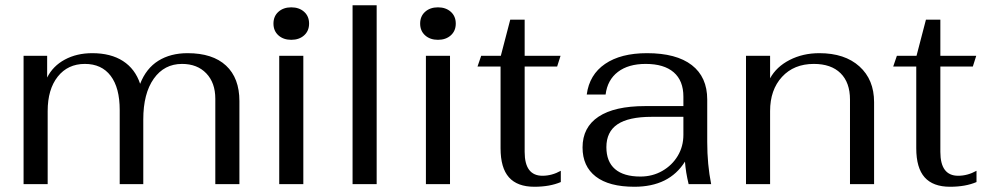

<svg xmlns="http://www.w3.org/2000/svg" viewBox="-20 -703 3774 733"><path d="M70 -490H160V-407Q182 -451 227.5 -475.5Q273 -500 332 -500Q403 -500 449.5 -470Q496 -440 515 -383Q538 -442 584.5 -471Q631 -500 696 -500Q792 -500 843 -452.5Q894 -405 894 -317V0H802V-326Q802 -387 767.5 -423Q733 -459 675 -459Q607 -459 567 -402.5Q527 -346 527 -247V0H437V-283Q437 -368 402.5 -413.5Q368 -459 304 -459Q239 -459 200.5 -410.5Q162 -362 162 -279V0H70Z M1024 -613Q1024 -641 1043 -658Q1062 -675 1092 -675Q1122 -675 1141 -658Q1160 -641 1160 -613Q1160 -585 1141 -568Q1122 -551 1092 -551Q1062 -551 1043 -568Q1024 -585 1024 -613ZM1046 -490H1138V0H1046Z M1326 -683H1418V0H1326Z M1584 -613Q1584 -641 1603 -658Q1622 -675 1652 -675Q1682 -675 1701 -658Q1720 -641 1720 -613Q1720 -585 1701 -568Q1682 -551 1652 -551Q1622 -551 1603 -568Q1584 -585 1584 -613ZM1606 -490H1698V0H1606Z M1891 -137V-449H1803L1817 -490H1892L1928 -628H1983V-490H2120L2107 -449H1983V-123Q1983 -32 2051 -32Q2087 -32 2121 -51V-8Q2079 10 2020 10Q1955 10 1923 -26Q1891 -62 1891 -137Z M2204 -140Q2204 -217 2265 -257.5Q2326 -298 2443 -298H2589V-334Q2589 -395 2552 -427Q2515 -459 2445 -459Q2379 -459 2339 -428.5Q2299 -398 2292 -342H2220Q2230 -418 2290 -459Q2350 -500 2450 -500Q2562 -500 2621 -454.5Q2680 -409 2680 -323V-161Q2680 -75 2695 0H2609Q2598 -45 2595 -86Q2535 10 2402 10Q2305 10 2254.5 -29Q2204 -68 2204 -140ZM2589 -188V-257H2468Q2380 -257 2337.5 -228.5Q2295 -200 2295 -141Q2295 -86 2328 -57.5Q2361 -29 2425 -29Q2471 -29 2508.5 -50.5Q2546 -72 2567.5 -108Q2589 -144 2589 -188Z M2828 -490H2920V-404Q2944 -448 2994.5 -474Q3045 -500 3108 -500Q3205 -500 3261 -449.5Q3317 -399 3317 -313V0H3225V-323Q3225 -388 3189 -423.5Q3153 -459 3087 -459Q3011 -459 2965.5 -409.5Q2920 -360 2920 -279V0H2828Z M3478 -137V-449H3390L3404 -490H3479L3515 -628H3570V-490H3707L3694 -449H3570V-123Q3570 -32 3638 -32Q3674 -32 3708 -51V-8Q3666 10 3607 10Q3542 10 3510 -26Q3478 -62 3478 -137Z"/></svg>

Font: Fahkwang
Style: Regular
Weight: 400
Version: Version 1.000; ttfautohint (v1.6)